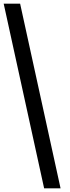

<svg xmlns="http://www.w3.org/2000/svg" viewBox="-21 -820 378 1040"><path d="M307 200H218L-1 -800H88Z"/></svg>

Font: Big Shoulders Stencil Text Thin Medium
Style: Regular
Weight: 500
Version: Version 2.001